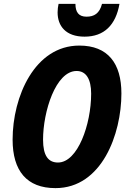

<svg xmlns="http://www.w3.org/2000/svg" viewBox="-20 -960 659 990"><path d="M416 -771C517 -771 577 -831 596 -940H506C493 -890 465 -874 426 -874C386 -874 369 -897 369 -940H282C279 -926 277 -912 277 -896C277 -826 319 -771 416 -771ZM266 10C505 10 606 -269 606 -478C606 -634 536 -725 389 -725C159 -725 45 -462 45 -240C45 -79 118 10 266 10ZM279 -122C229 -122 202 -157 202 -240C202 -384 267 -594 375 -594C424 -594 450 -552 450 -477C450 -319 381 -122 279 -122Z"/></svg>

Font: Noto Sans Display SemiCondensed Extra
Style: Italic
Weight: 800
Width: 4
Italic angle: -12°
Designer: Monotype Design Team
Foundry: Monotype Imaging Inc.
Version: Version 1.900